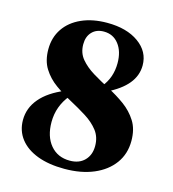

<svg xmlns="http://www.w3.org/2000/svg" viewBox="-93 -660 674 749"><g transform="rotate(15 244.0 -285.0)"><path d="M233.9 11.3Q171 11.3 125 -6Q79 -23.4 54 -55.6Q29 -87.9 29 -131.5Q29 -179.8 61.7 -218.5Q94.4 -257.3 158.9 -283.9L179.8 -266.1Q159.7 -241.9 149.2 -213.3Q138.7 -184.7 138.7 -152.4Q138.7 -94.4 167.7 -59.7Q196.8 -25 246 -25Q283.9 -25 305.6 -47.2Q327.4 -69.4 327.4 -105.6Q327.4 -141.9 307.7 -167.3Q287.9 -192.7 256.5 -212.5Q225 -232.3 190.3 -250.8Q155.6 -269.4 124.2 -291.9Q92.7 -314.5 73 -346Q53.2 -377.4 53.2 -423.4Q53.2 -471 77.4 -506.9Q101.6 -542.7 146 -562.5Q190.3 -582.3 249.2 -582.3Q328.2 -582.3 376.6 -547.6Q425 -512.9 425 -457.3Q425 -416.1 397.6 -382.7Q370.2 -349.2 315.3 -322.6L293.5 -340.3Q310.5 -360.5 319.4 -385.9Q328.2 -411.3 328.2 -440.3Q328.2 -487.9 305.6 -516.9Q283.1 -546 245.2 -546Q215.3 -546 197.6 -527.4Q179.8 -508.9 179.8 -477.4Q179.8 -442.7 200 -418.5Q220.2 -394.4 252 -375Q283.9 -355.6 319.8 -337.1Q355.6 -318.5 387.1 -295.6Q418.5 -272.6 438.7 -240.7Q458.9 -208.9 458.9 -161.3Q458.9 -108.9 430.6 -70.2Q402.4 -31.5 352 -10.1Q301.6 11.3 233.9 11.3Z"/></g></svg>

Font: Playfair 9pt Black
Style: Regular
Weight: 900
Designer: Claus Eggers Sørensen
Foundry: Claus Eggers Sørensen
Version: Version 2.203